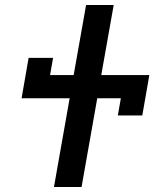

<svg xmlns="http://www.w3.org/2000/svg" viewBox="-20 -745 640 765"><path d="M257.5 -353.5H66L94 -514.5H191.5L179.5 -446H273.5L323 -725H433L383.5 -446H575L547 -285H449.5L461.5 -353.5H367.5L305 0H195Z"/></svg>

Font: JuliaMono Italic
Style: Regular
Weight: 400
Italic angle: -9°
Monospace: yes
Designer: cormullion
Foundry: corm
Version: Version 0.049; ttfautohint (v1.8.4)